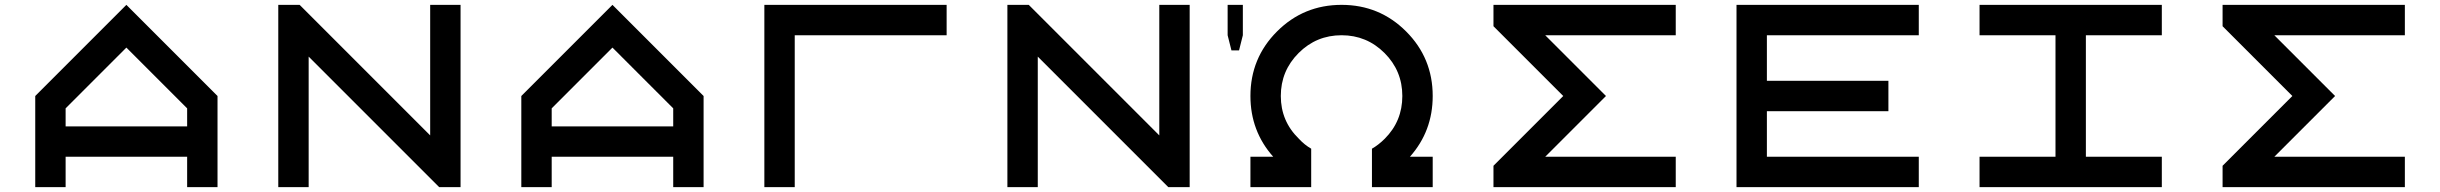

<svg xmlns="http://www.w3.org/2000/svg" viewBox="-20 -770 10040 790"><path d="M875 0H750V-125H250V0H125V-375L500 -750L875 -375ZM750 -250V-324.2L500 -574.2L250 -324.2V-250Z M1250 -537.1V0H1125V-750H1212.9L1750 -212.9V-750H1875V0H1787.1Z M2875 0H2750V-125H2250V0H2125V-375L2500 -750L2875 -375ZM2750 -250V-324.2L2500 -574.2L2250 -324.2V-250Z M3250 -625V0H3125V-750H3875V-625Z M4250 -537.1V0H4125V-750H4212.9L4750 -212.9V-750H4875V0H4787.1Z M5031.2 -750H5093.8V-625L5078.1 -562.5H5046.9L5031.2 -625ZM5781.2 -125H5875V0H5625V-158.2Q5652.3 -173.8 5677.7 -199.2Q5750 -271.5 5750 -375Q5750 -478.5 5676.8 -551.8Q5603.5 -625 5500 -625Q5396.5 -625 5323.2 -551.8Q5250 -478.5 5250 -375Q5250 -271.5 5324.2 -199.2Q5347.7 -173.8 5375 -158.2V0H5125V-125H5218.8Q5125 -230.5 5125 -375Q5125 -531.2 5234.4 -640.6Q5343.8 -750 5500 -750Q5656.2 -750 5765.6 -640.6Q5875 -531.2 5875 -375Q5875 -230.5 5781.2 -125Z M6875 -750V-625H6337.9L6587.9 -375L6337.9 -125H6875V0H6125V-87.9L6412.1 -375L6125 -662.1V-750Z M7250 -125H7875V0H7125V-750H7875V-625H7250V-437.5H7750V-312.5H7250Z M8125 0V-125H8437.5V-625H8125V-750H8875V-625H8562.5V-125H8875V0Z M9875 -750V-625H9337.9L9587.9 -375L9337.9 -125H9875V0H9125V-87.9L9412.1 -375L9125 -662.1V-750Z"/></svg>

Font: Xanmono
Style: Regular
Weight: 400
Designer: GGBotNet
Foundry: GGBotNet
Version: 1.00